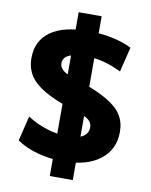

<svg xmlns="http://www.w3.org/2000/svg" viewBox="-100 -908 852 1085"><g transform="rotate(10 326.0 -365.0)"><path d="M321 10Q242 10 172 -9.5Q102 -29 54 -63L89 -206Q140 -172 202.5 -152.5Q265 -133 321 -133Q378 -133 408.5 -151.5Q439 -170 439 -205Q439 -225 427.5 -239Q416 -253 388.5 -265.5Q361 -278 314 -291Q216 -323 156.5 -358Q97 -393 70.5 -435.5Q44 -478 44 -534Q44 -634 119 -687Q194 -740 336 -740Q405 -740 471 -726.5Q537 -713 585 -688L550 -546Q493 -573 446 -585Q399 -597 344 -597Q280 -597 248 -581.5Q216 -566 216 -534Q216 -517 228 -502.5Q240 -488 267.5 -475.5Q295 -463 341 -450Q440 -416 499 -381Q558 -346 583.5 -305Q609 -264 609 -209Q609 -107 532.5 -48.5Q456 10 321 10ZM262 105V-58H394V105ZM262 -58V-368H394V-58ZM262 -368V-672H394V-368ZM262 -672V-835H394V-672Z"/></g></svg>

Font: M PLUS 1 ExtraBold
Style: Regular
Weight: 800
Designer: Coji Morishita
Foundry: UNDERFOREST DESIGN
Version: Version 1.001